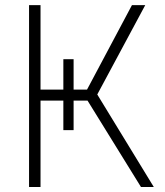

<svg xmlns="http://www.w3.org/2000/svg" viewBox="-20 -748 660 768"><path d="M233.4 -511.2H274.4V-227.5H233.4ZM96.2 0V-727.5H142.1V-389.6H328.1L507.8 -727.5H561L369.1 -370.1L595.2 0H543.9L330.1 -345.7H142.1V0Z"/></svg>

Font: Inter 20pt ExtraLight
Style: Regular
Weight: 250
Version: Version 4.001;git-66647c0bb